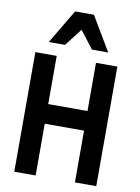

<svg xmlns="http://www.w3.org/2000/svg" viewBox="-103 -1039 806 1107"><g transform="rotate(10 300.0 -485.5)"><path d="M60 0H185V-303H415V0H540V-700H415V-418H185V-700H60ZM126 -771H221L300 -873L379 -771H474L355 -971H245Z"/></g></svg>

Font: CommitMono
Style: Bold
Weight: 700
Monospace: yes
Designer: Eigil Nikolajsen
Foundry: Eigil Nikolajsen
Version: Version 1.143